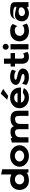

<svg xmlns="http://www.w3.org/2000/svg" viewBox="2259 -3068 832 5390"><g transform="rotate(-90 2675.0 -373.0)"><path d="M299 23C407 23 480 -4 525 -42C526 -29 526 -8 526 0V10H618V-727L473 -758V-471C427 -491 373 -505 315 -505C300 -505 290 -504 278 -503C134 -493 28 -378 38 -220C46 -89 139 23 299 23ZM474 -246C474 -236 473 -227 473 -216C461 -154 409 -110 332 -110C249 -110 195 -168 195 -241C195 -312 250 -370 332 -370C411 -370 474 -318 474 -246Z M836 -241C836 -312 907 -372 992 -372C1078 -372 1146 -312 1146 -241C1146 -170 1078 -110 992 -110C907 -110 836 -170 836 -241ZM689 -241C689 -97 819 23 993 23C1167 23 1293 -97 1293 -241C1293 -385 1167 -505 993 -505C819 -505 689 -385 689 -241Z M1495 -441V-489L1368 -457V10H1517V-229C1520 -278 1534 -311 1557 -333C1575 -350 1601 -363 1637 -366C1642 -366 1647 -368 1652 -368C1712 -368 1738 -342 1743 -284V10H1890V-195C1890 -224 1892 -248 1897 -275C1911 -326 1940 -354 1998 -362C2005 -365 2013 -368 2025 -368C2080 -368 2106 -343 2113 -295C2115 -273 2118 -248 2118 -222V10H2262V-260C2262 -281 2261 -301 2259 -320C2247 -446 2159 -505 1997 -492C1926 -484 1877 -462 1838 -420C1836 -411 1833 -402 1831 -392C1810 -456 1761 -495 1675 -495C1592 -495 1537 -475 1495 -441Z M2570 -588 2679 -559 2874 -700 2743 -769ZM2488 -200H2913V-210C2913 -222 2913 -235 2912 -247C2904 -401 2789 -505 2625 -505C2455 -505 2331 -388 2331 -241C2331 -95 2455 23 2625 23C2743 23 2839 -21 2891 -107L2896 -117L2886 -121C2863 -131 2808 -152 2759 -145C2718 -111 2675 -97 2629 -99C2559 -102 2503 -145 2488 -200ZM2763 -297H2490C2505 -349 2556 -392 2627 -392C2694 -392 2747 -353 2763 -297Z M2984 -48C3049 6 3131 25 3221 22C3367 18 3446 -55 3446 -148C3447 -211 3403 -246 3355 -270C3293 -297 3205 -303 3156 -325C3139 -333 3131 -339 3131 -350C3131 -370 3158 -384 3206 -387C3265 -391 3311 -381 3367 -349L3377 -343L3416 -451L3410 -455C3346 -498 3260 -509 3184 -504C3063 -495 2990 -424 2987 -350C2987 -271 3050 -241 3115 -219C3165 -204 3230 -193 3267 -175C3284 -166 3294 -159 3294 -144C3294 -118 3266 -102 3213 -100C3147 -96 3095 -108 3031 -161L3020 -170Z M3914 -20 3869 -143 3858 -135C3842 -123 3826 -112 3794 -112C3747 -112 3725 -136 3725 -191V-368H3881V-491H3725V-678H3580V-491H3502V-368H3580V-171C3581 -67 3631 23 3769 23C3852 23 3891 -4 3914 -20Z M3974 -629C3974 -583 4011 -545 4057 -545C4102 -545 4141 -582 4141 -629C4141 -675 4103 -714 4057 -714C4011 -714 3974 -675 3974 -629ZM4131 10V-494H3984V10Z M4362 -242C4362 -252 4364 -262 4369 -271C4382 -322 4424 -363 4490 -372C4565 -383 4616 -353 4626 -321L4634 -297L4696 -427C4676 -464 4623 -499 4526 -503C4510 -505 4491 -505 4476 -504C4436 -502 4398 -494 4362 -479C4275 -439 4210 -353 4210 -241C4210 -205 4217 -171 4229 -140C4265 -49 4350 16 4476 22C4490 23 4507 23 4521 22C4627 18 4682 -19 4708 -38L4664 -161L4653 -153C4648 -149 4644 -145 4640 -142C4623 -129 4591 -113 4544 -109C4434 -96 4362 -151 4362 -242Z M4921 -476C4888 -464 4865 -430 4850 -403L4822 -353L4866 -390C4881 -403 4892 -410 4921 -413C4967 -418 5193 -438 5182 -333C5182 -331 5181 -328 5163 -330C5122 -334 5041 -363 4979 -367C4949 -369 4924 -369 4896 -363C4833 -346 4802 -298 4783 -246C4771 -212 4768 -176 4774 -137C4794 -41 4877 23 4999 23C5073 23 5134 -11 5170 -37V10H5311V-320C5311 -354 5309 -384 5305 -415C5292 -490 5174 -505 5066 -505C4999 -505 4957 -494 4921 -476ZM5030 -88C4961 -88 4919 -121 4919 -176C4919 -236 4974 -267 5045 -267C5096 -267 5145 -247 5155 -235C5161 -219 5165 -198 5165 -179C5165 -151 5108 -88 5030 -88Z"/></g></svg>

Font: Bluebird
Style: SfBdExt
Weight: 700
Designer: Jasper
Foundry: Cannot Into Space Fonts
Version: Version 0.98